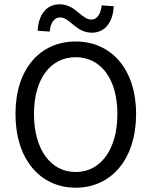

<svg xmlns="http://www.w3.org/2000/svg" viewBox="-20 -861 704 893"><path d="M332 12C497 12 613 -120 613 -331C613 -540 497 -668 332 -668C167 -668 52 -541 52 -331C52 -120 167 12 332 12ZM332 -61C215 -61 138 -167 138 -331C138 -494 215 -595 332 -595C449 -595 526 -494 526 -331C526 -167 449 -61 332 -61ZM407 -709C467 -709 505 -755 509 -832L453 -836C448 -793 430 -770 405 -770C358 -770 332 -841 257 -841C197 -841 159 -794 155 -718L211 -714C215 -757 234 -780 259 -780C306 -780 332 -709 407 -709Z"/></svg>

Font: Giro Sans Regular
Style: Regular
Weight: 400
Designer: Paul D. Hunt
Foundry: Adobe Systems Incorporated
Version: Version 1.000;PS 1.0;hotconv 1.0.88;makeotf.lib2.5.647800